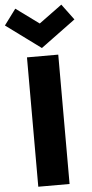

<svg xmlns="http://www.w3.org/2000/svg" viewBox="-139 -1118 556 1156"><g transform="rotate(-5 139.0 -540.0)"><path d="M233.2 0H44.1V-781.8H233.2ZM348.6 -984.5 138.6 -830 -71.4 -984.5 -0.5 -1080 138.6 -978.2 277.7 -1080Z"/></g></svg>

Font: Spartan MB Black
Style: Regular
Weight: 900
Designer: Matt Bailey, Mirko Velimirovic
Foundry: Matt Bailey
Version: Version 1.005